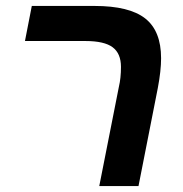

<svg xmlns="http://www.w3.org/2000/svg" viewBox="-20 -626 616 646"><path d="M387 -401Q387 -446 359 -467Q331 -488 267 -488H64L87 -606H298Q415 -606 468.5 -564Q522 -522 522 -430Q522 -388 511 -330L446 0H314L380 -334Q387 -363 387 -401Z"/></svg>

Font: Libra Sans
Style: Bold Italic
Weight: 700
Italic angle: -12°
Foundry: Context Ltd
Version: Version 1.002